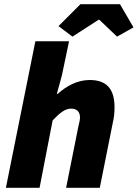

<svg xmlns="http://www.w3.org/2000/svg" viewBox="-20 -892 654 912"><path d="M8 0H168L230 -320C266 -358 290 -376 318 -376C344 -376 360 -362 360 -334C360 -322 356 -308 352 -290L294 0H454L516 -310C522 -334 524 -360 524 -382C524 -468 488 -512 406 -512C346 -512 294 -482 254 -446H250L274 -534L308 -696H148ZM324 -718 448 -798H452L536 -718L614 -762L550 -872H362L258 -768Z"/></svg>

Font: Source Sans Pro Black
Style: Italic
Weight: 900
Italic angle: -11°
Designer: Paul D. Hunt
Foundry: Adobe Systems Incorporated
Version: Version 3.006;hotconv 1.0.111;makeotfexe 2.5.65597